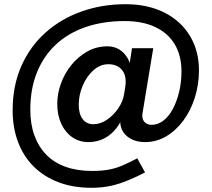

<svg xmlns="http://www.w3.org/2000/svg" viewBox="-20 -730 1005 912"><path d="M414 162Q327 162 257.5 135.5Q188 109 139.5 60.5Q91 12 65.5 -56Q40 -124 40 -206Q40 -323 81.5 -416.5Q123 -510 196.5 -575.5Q270 -641 367.5 -675.5Q465 -710 576 -710Q656 -710 720 -687.5Q784 -665 830 -623Q876 -581 900.5 -523.5Q925 -466 925 -396Q925 -328 905.5 -266.5Q886 -205 851 -157.5Q816 -110 769.5 -82.5Q723 -55 669 -55Q634 -55 607.5 -67.5Q581 -80 566 -102Q551 -124 551 -155Q551 -170 554.5 -187Q558 -204 560 -222L574 -202Q559 -155 533.5 -122Q508 -89 474 -72Q440 -55 400 -55Q357 -55 323.5 -78Q290 -101 271 -142Q252 -183 252 -237Q252 -284 269 -332Q286 -380 318 -420Q350 -460 394 -485Q438 -510 491 -510Q522 -510 546.5 -495Q571 -480 586.5 -453Q602 -426 605 -390L581 -331L607 -501H708L657 -193Q654 -174 659.5 -161.5Q665 -149 676 -143Q687 -137 700 -137Q730 -137 756 -157Q782 -177 801 -212.5Q820 -248 831 -294Q842 -340 842 -391Q842 -466 810 -519.5Q778 -573 717.5 -601.5Q657 -630 572 -630Q470 -630 387 -601.5Q304 -573 245.5 -518.5Q187 -464 155.5 -386Q124 -308 124 -209Q124 -140 143.5 -86.5Q163 -33 200 5Q237 43 292 62.5Q347 82 417 82Q464 82 498 75.5Q532 69 563 55.5Q594 42 632 22L669 89Q610 119 568 134.5Q526 150 490 156Q454 162 414 162ZM423 -140Q457 -140 488.5 -161.5Q520 -183 542.5 -216.5Q565 -250 570 -286Q573 -304 575 -317Q577 -330 577 -342Q577 -368 567 -386.5Q557 -405 538.5 -415Q520 -425 495 -425Q456 -425 424 -396.5Q392 -368 373 -323.5Q354 -279 354 -232Q354 -189 372.5 -164.5Q391 -140 423 -140Z"/></svg>

Font: Lexend Medium
Style: Regular
Weight: 500
Designer: Bonnie Shaver-Troup, Thomas Jockin
Foundry: Lexend
Version: Version 1.005